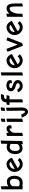

<svg xmlns="http://www.w3.org/2000/svg" viewBox="2509 -3233 888 5946"><g transform="rotate(-90 2953.0 -260.0)"><path d="M311 -491.2Q218.8 -491.2 158.2 -448.2V-679.2L62 -661.1V-12.2L158.2 4.9V-16.1Q213.9 -1 261.2 -1Q306.2 -1 342 -13.4Q377.9 -25.9 400.6 -44.2Q423.3 -62.5 439.9 -89.6Q456.5 -116.7 464.4 -139.6Q472.2 -162.6 476.8 -191.4Q481.4 -220.2 482.2 -234.9Q482.9 -249.5 482.9 -266.1Q482.9 -298.3 476.3 -330.1Q469.7 -361.8 455.8 -391.1Q441.9 -420.4 421.9 -442.6Q401.9 -464.8 373.3 -478Q344.7 -491.2 311 -491.2ZM253.9 -95.2Q209 -95.2 158.2 -111.8V-287.1Q158.2 -332.5 197.5 -363.8Q236.8 -395 297.9 -395Q322.3 -395 340.8 -383.1Q359.4 -371.1 369.4 -351.6Q379.4 -332 384.3 -310.5Q389.2 -289.1 389.2 -266.1Q389.2 -188 356.4 -141.6Q323.7 -95.2 253.9 -95.2Z M844.7 0Q893.1 0 942.1 -23.9Q991.2 -47.9 1033.7 -92.8L966.8 -155.8Q905.8 -91.8 844.7 -91.8Q809.6 -91.8 776.1 -110.6Q742.7 -129.4 721.7 -158.2L1039.6 -335Q1019.5 -405.3 965.3 -453.6Q911.1 -502 844.7 -502Q777.8 -502 721.7 -468Q665.5 -434.1 633.5 -376.5Q601.6 -318.8 601.6 -251Q601.6 -183.1 634 -125.2Q666.5 -67.4 722.4 -33.7Q778.3 0 844.7 0ZM693.8 -247.1Q693.8 -314 736.3 -362.1Q778.8 -410.2 844.7 -410.2Q864.3 -410.2 884.5 -400.4Q904.8 -390.6 918.9 -375Z M1475.6 -667 1471.7 -479Q1412.1 -496.1 1376.5 -496.1Q1336.4 -496.1 1303.2 -485.6Q1270 -475.1 1247.6 -458.5Q1225.1 -441.9 1207.8 -418.2Q1190.4 -394.5 1180.7 -370.6Q1170.9 -346.7 1164.6 -319.3Q1158.2 -292 1156.2 -270.5Q1154.3 -249 1154.3 -228Q1154.3 -185.5 1165.3 -146.5Q1176.3 -107.4 1197.3 -75.4Q1218.3 -43.5 1253.4 -24.2Q1288.6 -4.9 1332.5 -4.9Q1402.3 -4.9 1462.4 -46.9V4.9L1558.6 -12.2L1573.2 -684.1ZM1465.3 -170.9Q1464.4 -149.9 1425 -122.6Q1385.7 -95.2 1332.5 -95.2Q1313 -95.2 1297.9 -104.5Q1282.7 -113.8 1274.2 -127.9Q1265.6 -142.1 1260 -161.1Q1254.4 -180.2 1252.4 -197Q1250.5 -213.9 1250.5 -231Q1250.5 -253.9 1253.2 -275.1Q1255.9 -296.4 1263.7 -320.3Q1271.5 -344.2 1284.2 -361.6Q1296.9 -378.9 1319.6 -390.4Q1342.3 -401.9 1371.6 -401.9Q1417 -401.9 1470.2 -376Z M2045.4 -415Q2045.4 -451.2 2017.3 -476.6Q1989.3 -502 1947.3 -502Q1875.5 -502 1814 -435.1V-506.8L1717.3 -488.8V4.9L1814 -12.2V-252Q1814 -289.1 1831.5 -325.4Q1849.1 -361.8 1876.7 -384.5Q1904.3 -407.2 1931.2 -407.2Q1939.9 -407.2 1944.6 -400.9Q1949.2 -394.5 1949.2 -387.2V-339.8L2045.4 -356Z M2254.9 -676.8 2158.2 -660.2 2148.9 -538.1 2247.1 -555.2ZM2150.9 -488.8V4.9L2250 -12.2V-504.9Z M2599.6 -684.1 2499.5 -668 2491.7 -545.9 2589.4 -562ZM2281.7 -29.8Q2353 144 2440.9 162.1Q2451.2 164.1 2460.4 164.1Q2497.1 164.1 2524.9 145.8Q2552.7 127.4 2567.9 98.4Q2583 69.3 2590.3 38.6Q2597.7 7.8 2597.7 -22.9Q2597.7 -63 2590.3 -517.1L2493.7 -499Q2499.5 -140.6 2499.5 -18.1Q2499.5 21.5 2490.7 46.6Q2481.9 71.8 2463.4 71.8Q2449.2 71.8 2430.7 47.6Q2412.1 23.4 2399.7 -1Q2387.2 -25.4 2377.4 -49.8Z M3017.6 -672.9Q2977.5 -676.8 2955.6 -676.8Q2856 -676.8 2807.9 -636.5Q2759.8 -596.2 2755.4 -502H2688.5L2672.4 -410.2H2754.4V4.9L2850.6 -12.2V-410.2H2958.5L2979.5 -502H2856.4Q2858.9 -545.9 2882.6 -564Q2906.2 -582 2967.3 -582H2978.5Z M3258.3 -219.2Q3302.2 -207 3326.2 -190.4Q3350.1 -173.8 3350.1 -146Q3350.1 -123 3326.4 -106.9Q3302.7 -90.8 3264.2 -90.8Q3231 -90.8 3202.4 -110.6Q3173.8 -130.4 3162.1 -167L3068.4 -150.9Q3087.9 -81.1 3143.1 -40.5Q3198.2 0 3264.2 0Q3283.7 0 3305.9 -4.2Q3328.1 -8.3 3353.8 -19.5Q3379.4 -30.8 3399.4 -47.4Q3419.4 -64 3432.9 -92Q3446.3 -120.1 3446.3 -154.8Q3446.3 -210.4 3405.5 -248.8Q3364.7 -287.1 3281.2 -310.1Q3236.8 -322.8 3217 -335.2Q3197.3 -347.7 3197.3 -366.2Q3197.3 -415.5 3282.2 -417Q3311 -417 3332.8 -406.2Q3354.5 -395.5 3354.5 -372.1Q3354.5 -350.6 3347.2 -329.1L3440.4 -347.2Q3444.3 -369.1 3444.3 -383.8Q3444.3 -412.6 3433.1 -434.8Q3421.9 -457 3404.8 -470Q3387.7 -482.9 3365 -491Q3342.3 -499 3322.3 -502Q3302.2 -504.9 3282.2 -504.9Q3256.8 -504.9 3233.4 -501.7Q3210 -498.5 3184.6 -489Q3159.2 -479.5 3141.1 -464.6Q3123 -449.7 3111.1 -424.1Q3099.1 -398.4 3099.1 -365.2Q3099.1 -339.4 3108.6 -317.6Q3118.2 -295.9 3133.1 -281Q3147.9 -266.1 3169.9 -253.7Q3191.9 -241.2 3212.4 -233.6Q3232.9 -226.1 3258.3 -219.2Z M3588.4 -661.1V4.9L3684.1 -12.2V-679.2Z M4057.1 0Q4105.5 0 4154.5 -23.9Q4203.6 -47.9 4246.1 -92.8L4179.2 -155.8Q4118.2 -91.8 4057.1 -91.8Q4022 -91.8 3988.5 -110.6Q3955.1 -129.4 3934.1 -158.2L4252 -335Q4231.9 -405.3 4177.7 -453.6Q4123.5 -502 4057.1 -502Q3990.2 -502 3934.1 -468Q3877.9 -434.1 3845.9 -376.5Q3814 -318.8 3814 -251Q3814 -183.1 3846.4 -125.2Q3878.9 -67.4 3934.8 -33.7Q3990.7 0 4057.1 0ZM3906.2 -247.1Q3906.2 -314 3948.7 -362.1Q3991.2 -410.2 4057.1 -410.2Q4076.7 -410.2 4096.9 -400.4Q4117.2 -390.6 4131.3 -375Z M4769 -473.1 4678.7 -506.8 4544.9 -155.8 4411.6 -506.8 4321.8 -471.2 4507.8 2.9 4589.8 -15.1Z M5082.5 0Q5130.9 0 5179.9 -23.9Q5229 -47.9 5271.5 -92.8L5204.6 -155.8Q5143.6 -91.8 5082.5 -91.8Q5047.4 -91.8 5013.9 -110.6Q4980.5 -129.4 4959.5 -158.2L5277.3 -335Q5257.3 -405.3 5203.1 -453.6Q5148.9 -502 5082.5 -502Q5015.6 -502 4959.5 -468Q4903.3 -434.1 4871.3 -376.5Q4839.4 -318.8 4839.4 -251Q4839.4 -183.1 4871.8 -125.2Q4904.3 -67.4 4960.2 -33.7Q5016.1 0 5082.5 0ZM4931.6 -247.1Q4931.6 -314 4974.1 -362.1Q5016.6 -410.2 5082.5 -410.2Q5102.1 -410.2 5122.3 -400.4Q5142.6 -390.6 5156.7 -375Z M5725.1 4.9 5820.3 -15.1 5819.3 -127Q5818.8 -208.5 5818.1 -240Q5817.4 -271.5 5814.2 -314.7Q5811 -357.9 5804.2 -386.2Q5775.9 -501 5666 -501Q5617.7 -501 5575 -476.1Q5532.2 -451.2 5502.4 -408.2V-506.8L5406.2 -488.8V4.9L5501.5 -13.2L5502.4 -134.8Q5502.4 -177.2 5515.6 -227.5Q5528.8 -277.8 5549.3 -318.8Q5577.6 -369.6 5606 -387.7Q5634.3 -405.8 5664.1 -405.8Q5682.1 -405.8 5695.3 -391.4Q5708.5 -377 5714.4 -352.1Q5719.7 -332 5722.2 -298.3Q5724.6 -264.6 5724.9 -240.7Q5725.1 -216.8 5725.1 -157.2Z"/></g></svg>

Font: Comic Neue Angular
Style: Bold
Weight: 700
Designer: Craig Rozynski
Foundry: Craig Rozynski
Version: Version 2.003